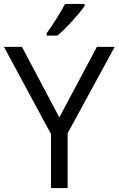

<svg xmlns="http://www.w3.org/2000/svg" viewBox="-20 -951 600 971"><path d="M270 -771Q301 -796 343.5 -842.5Q386 -889 408 -921V-931H309Q293 -900 266 -857Q239 -814 216 -783V-771ZM0 -714 238 -273V0H322V-277L560 -714H470L280 -357L91 -714Z"/></svg>

Font: OpenSansMMV
Style: Regular
Weight: 400
Designer: Steve Matteson
Foundry: Ascender Corporation
Version: Version 4.000